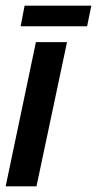

<svg xmlns="http://www.w3.org/2000/svg" viewBox="-37 -659 343 679"><path d="M-17 0 90 -510H200L92 0ZM36 -566 50 -639H286L271 -566Z"/></svg>

Font: Saira UltraCondensed ExtraBold
Style: Italic
Weight: 800
Width: 1
Italic angle: -12°
Designer: Hector Gatti with collaboration of the Omnibus-Type team
Foundry: Omnibus-Type
Version: Version 1.101